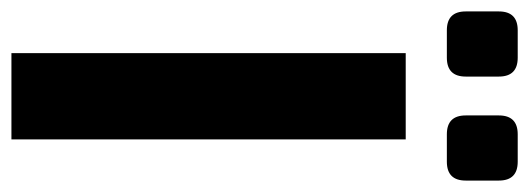

<svg xmlns="http://www.w3.org/2000/svg" viewBox="-316 -611 926 336"><g transform="rotate(90 147.0 -443.0)"><path d="M32 -886H80Q113 -886 113 -853V-795Q113 -762 80 -762H32Q-1 -762 -1 -795V-853Q-1 -886 32 -886ZM214 -886H262Q295 -886 295 -853V-795Q295 -762 262 -762H214Q181 -762 181 -795V-853Q181 -886 214 -886ZM223 0H72V-690H223Z"/></g></svg>

Font: Exo 2.0
Style: Bold
Weight: 700
Designer: Natanael Gama
Version: Version 1.001;PS 001.001;hotconv 1.0.70;makeotf.lib2.5.58329